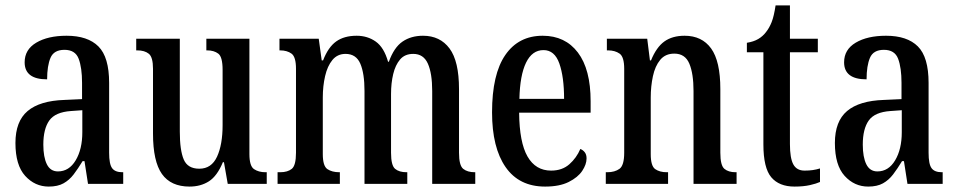

<svg xmlns="http://www.w3.org/2000/svg" viewBox="-20 -679 3531 709"><path d="M160 10Q109 10 73 -29.5Q37 -69 37 -151Q37 -231 82 -269Q127 -307 218 -310L283 -313V-373Q283 -429 270.5 -462Q258 -495 218 -495Q179 -495 166.5 -465.5Q154 -436 154 -386Q71 -386 71 -449Q71 -496 114 -521.5Q157 -547 226 -547Q304 -547 343.5 -507.5Q383 -468 383 -373V-115Q383 -73 394 -58Q405 -43 432 -43H435V0H305L292 -84H285Q268 -56 252 -35Q236 -14 214.5 -2Q193 10 160 10ZM194 -46Q235 -46 259.5 -87Q284 -128 284 -191V-272L242 -269Q184 -265 162 -234Q140 -203 140 -145Q140 -99 153 -72.5Q166 -46 194 -46Z M680 10Q611 10 578 -36.5Q545 -83 545 -186V-425Q545 -468 529.5 -480.5Q514 -493 487 -493H483V-536H644V-193Q644 -124 658.5 -90Q673 -56 716 -56Q761 -56 781.5 -100.5Q802 -145 802 -217V-421Q802 -469 786 -481Q770 -493 745 -493H742V-536H901V-110Q901 -66 918 -54.5Q935 -43 960 -43H965V0H821L807 -80H803Q782 -29 751.5 -9.5Q721 10 680 10Z M1005 0V-43H1015Q1042 -43 1057.5 -55.5Q1073 -68 1073 -115V-425Q1073 -469 1056.5 -481Q1040 -493 1014 -493H1012V-536H1157L1168 -456H1173Q1192 -505 1221.5 -526Q1251 -547 1297 -547Q1337 -547 1367.5 -525.5Q1398 -504 1413 -451H1416Q1435 -504 1466.5 -525.5Q1498 -547 1542 -547Q1605 -547 1640 -500Q1675 -453 1675 -350V-115Q1675 -68 1690.5 -55.5Q1706 -43 1733 -43H1735V0H1576V-343Q1576 -408 1560 -444Q1544 -480 1506 -480Q1475 -480 1457.5 -459.5Q1440 -439 1432 -405.5Q1424 -372 1424 -332V-115Q1424 -68 1439 -55.5Q1454 -43 1481 -43H1484V0H1326V-343Q1326 -408 1310.5 -444Q1295 -480 1256 -480Q1226 -480 1207.5 -457.5Q1189 -435 1180.5 -398Q1172 -361 1172 -319V-110Q1172 -66 1189 -54.5Q1206 -43 1233 -43H1235V0Z M1993 10Q1897 10 1847 -62Q1797 -134 1797 -264Q1797 -405 1846 -476Q1895 -547 1984 -547Q2067 -547 2114 -485Q2161 -423 2161 -305V-263H1897Q1898 -153 1928 -101Q1958 -49 2015 -49Q2056 -49 2082.5 -72.5Q2109 -96 2123 -129Q2133 -125 2139.5 -116.5Q2146 -108 2146 -94Q2146 -72 2130 -48Q2114 -24 2080 -7Q2046 10 1993 10ZM2063 -314Q2063 -395 2045.5 -444.5Q2028 -494 1987 -494Q1945 -494 1922.5 -447.5Q1900 -401 1898 -314Z M2217 0V-43H2223Q2250 -43 2267.5 -55.5Q2285 -68 2285 -115V-425Q2285 -469 2268 -481Q2251 -493 2225 -493H2221V-536H2370L2380 -456H2384Q2404 -505 2433.5 -526Q2463 -547 2508 -547Q2572 -547 2606 -500Q2640 -453 2640 -350V-115Q2640 -68 2655 -55.5Q2670 -43 2696 -43H2700V0H2541V-343Q2541 -407 2525.5 -444Q2510 -481 2470 -481Q2437 -481 2418 -458Q2399 -435 2391 -397.5Q2383 -360 2383 -319V-110Q2383 -66 2399.5 -54.5Q2416 -43 2442 -43H2447V0Z M2914 10Q2857 10 2828 -24.5Q2799 -59 2799 -146V-486H2738V-521Q2763 -525 2780 -535Q2797 -545 2809 -561Q2821 -576 2829.5 -597.5Q2838 -619 2844 -659H2897V-536H3000V-486H2897V-147Q2897 -95 2909.5 -72Q2922 -49 2951 -49Q2968 -49 2981.5 -51Q2995 -53 3008 -57V-7Q2995 -1 2971 4.5Q2947 10 2914 10Z M3186 10Q3135 10 3099 -29.5Q3063 -69 3063 -151Q3063 -231 3108 -269Q3153 -307 3244 -310L3309 -313V-373Q3309 -429 3296.5 -462Q3284 -495 3244 -495Q3205 -495 3192.5 -465.5Q3180 -436 3180 -386Q3097 -386 3097 -449Q3097 -496 3140 -521.5Q3183 -547 3252 -547Q3330 -547 3369.5 -507.5Q3409 -468 3409 -373V-115Q3409 -73 3420 -58Q3431 -43 3458 -43H3461V0H3331L3318 -84H3311Q3294 -56 3278 -35Q3262 -14 3240.5 -2Q3219 10 3186 10ZM3220 -46Q3261 -46 3285.5 -87Q3310 -128 3310 -191V-272L3268 -269Q3210 -265 3188 -234Q3166 -203 3166 -145Q3166 -99 3179 -72.5Q3192 -46 3220 -46Z"/></svg>

Font: Noto Serif Hebrew ExtraCondensed Medium
Style: Regular
Weight: 500
Width: 2
Designer: Monotype Design Team
Foundry: Monotype Imaging Inc.
Version: Version 2.004; ttfautohint (v1.8.4.7-5d5b)